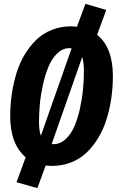

<svg xmlns="http://www.w3.org/2000/svg" viewBox="-20 -847 618 1000"><path d="M485.8 -666Q567.9 -599.6 567.9 -451.2Q567.9 -392.1 559.8 -336.2Q551.8 -280.3 535.4 -227.3Q519 -174.3 492.7 -130.4Q466.3 -86.4 432.1 -53.2Q397.9 -20 351.3 -1.5Q304.7 17.1 250 17.1Q237.3 17.1 217.8 15.1L174.8 132.8L65.9 102.1L113.8 -27.8Q33.2 -96.2 33.2 -242.2Q33.2 -300.3 41.3 -356Q49.3 -411.6 65.4 -464.6Q81.5 -517.6 107.9 -561.8Q134.3 -606 168.5 -639.2Q202.6 -672.4 249.5 -691.2Q296.4 -710 351.1 -710Q361.3 -710 380.9 -708L424.8 -827.1L533.2 -794.9ZM340.8 -596.2Q306.6 -596.2 278.6 -569.3Q250.5 -542.5 233.2 -501.2Q215.8 -460 204.1 -407.5Q192.4 -355 187.7 -306.6Q183.1 -258.3 183.1 -213.9Q183.1 -166 192.9 -140.1L353 -595.2Q349.1 -596.2 340.8 -596.2ZM258.8 -96.2Q293.9 -96.2 322.3 -122.8Q350.6 -149.4 367.9 -189.9Q385.3 -230.5 396.7 -283.2Q408.2 -335.9 412.6 -383.8Q417 -431.6 417 -477.1Q417 -522.5 408.2 -549.8L249 -96.2Z"/></svg>

Font: Fira Sans Compressed
Style: Bold Italic
Weight: 700
Width: 3
Italic angle: -8°
Designer: Carrois Corporate & Edenspiekermann AG
Foundry: Carrois Corporate GbR & Edenspiekermann AG
Version: Version 4.203;PS 004.203;hotconv 1.0.88;makeotf.lib2.5.64775